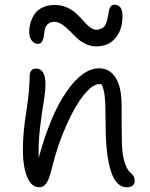

<svg xmlns="http://www.w3.org/2000/svg" viewBox="-20 -774 635 815"><path d="M141.1 -587.9Q125.5 -587.9 114.7 -601.8Q104 -615.7 104 -637.2Q104 -658.2 109.6 -677.5Q115.2 -696.8 127 -714.4Q138.7 -731.9 160.6 -742.4Q182.6 -752.9 211.9 -752.9Q240.2 -752.9 264.4 -742.2Q288.6 -731.4 304.7 -715.8Q320.8 -700.2 334.5 -684.8Q348.1 -669.4 361.8 -658.7Q375.5 -647.9 388.2 -647.9Q404.8 -647.9 415.8 -655.8Q426.8 -663.6 430.7 -675.3Q434.6 -687 437.5 -700.9Q440.4 -714.8 442.1 -726.6Q443.8 -738.3 449.7 -746.1Q455.6 -753.9 465.8 -753.9Q500 -753.9 500 -706.1Q500 -647.9 470.2 -612.5Q440.4 -577.1 388.2 -577.1Q364.3 -577.1 342.5 -587.9Q320.8 -598.6 304.9 -613.8Q289.1 -628.9 274.4 -644.3Q259.8 -659.7 243.2 -670.4Q226.6 -681.2 210 -681.2Q192.4 -681.2 182.6 -671.6Q172.9 -662.1 170.2 -648.4Q167.5 -634.8 165.8 -620.8Q164.1 -606.9 158.4 -597.4Q152.8 -587.9 141.1 -587.9ZM518.1 21Q428.2 21 428.2 -252.9Q428.2 -329.1 424.6 -363.5Q420.9 -397.9 411.1 -416Q408.2 -417 400.9 -417Q373.5 -417 336.7 -372.1Q299.8 -327.1 262.2 -243.4Q224.6 -159.7 200.2 -60.1Q189.5 -15.1 177.5 2.9Q165.5 21 147 21Q113.3 21 95.2 -23.2Q77.1 -67.4 77.1 -139.2Q77.1 -209.5 91.6 -300.8Q106 -392.1 106 -453.1Q106 -466.3 113 -474.6Q120.1 -482.9 132.8 -482.9Q172.9 -482.9 172.9 -417Q172.9 -384.8 164.8 -337.4Q156.7 -290 149.7 -230Q142.6 -169.9 144 -103Q193.4 -285.2 262 -384.5Q330.6 -483.9 400.9 -483.9Q446.8 -483.9 471.4 -443.1Q496.1 -402.3 496.1 -330.1Q496.1 -184.1 498 -152.3Q503.4 -72.3 530.8 -43.9Q533.7 -40.5 537.1 -38.1Q551.8 -26.4 551.8 -5.9Q551.8 5.9 543.7 13.4Q535.6 21 518.1 21Z"/></svg>

Font: Shantell Sans Bouncy
Style: Regular
Weight: 300
Designer: Stephen Nixon, Anya Danilova, Shantell Martin
Foundry: Arrow Type
Version: Version 1.006;[9816181b4]